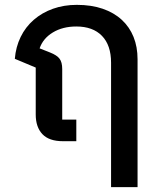

<svg xmlns="http://www.w3.org/2000/svg" viewBox="-20 -581 659 790"><path d="M437 -323Q437 -395 399.5 -433.5Q362 -472 294 -472Q238 -472 197.5 -447.5Q157 -423 143 -382L186 -365Q214 -354 225 -339.5Q236 -325 236 -297V-89H294V0H239Q182 0 154.5 -29Q127 -58 127 -110V-303L41 -339Q45 -388 65 -429Q85 -470 119 -499.5Q153 -529 198 -545Q243 -561 296 -561Q356 -561 402.5 -545Q449 -529 481 -499.5Q513 -470 529.5 -429Q546 -388 546 -337V189H437Z"/></svg>

Font: IBM Plex Thai Medium
Style: Regular
Weight: 500
Designer: Mike Abbink, Paul van der Laan, Pieter van Rosmalen, Ben Mitchell, Mark Frömberg
Foundry: Bold Monday
Version: Version 1.0